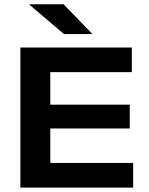

<svg xmlns="http://www.w3.org/2000/svg" viewBox="-20 -856 678 876"><path d="M73 0V-639H209.5V0ZM94 0V-112.5H587.5V0ZM148 -270V-378.5H572V-270ZM94 -527V-639H581.5V-527ZM270 -836.5 400.5 -702V-700.5H272L115 -834V-836.5Z"/></svg>

Font: AnekLatin_SemiExpandedSemiBold
Style: Regular
Weight: 600
Width: 6
Designer: Yesha Goshar
Foundry: Ek Type
Version: Version 1.003